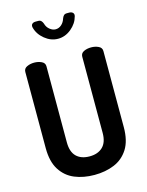

<svg xmlns="http://www.w3.org/2000/svg" viewBox="-140 -1049 874 1140"><g transform="rotate(-15 297.0 -479.0)"><path d="M297 6Q229 6 175 -16.5Q121 -39 89 -89.5Q57 -140 57 -223V-691Q57 -712 77 -721.5Q97 -731 122 -731Q146 -731 166.5 -721.5Q187 -712 187 -691V-223Q187 -165 216 -136.5Q245 -108 297 -108Q348 -108 377.5 -136.5Q407 -165 407 -223V-691Q407 -712 426.5 -721.5Q446 -731 472 -731Q496 -731 516.5 -721.5Q537 -712 537 -691V-223Q537 -140 505 -89.5Q473 -39 418.5 -16.5Q364 6 297 6ZM297 -831Q253 -831 215.5 -861.5Q178 -892 167 -935Q164 -949 171.5 -956.5Q179 -964 193 -964H209Q221 -964 227.5 -957.5Q234 -951 238 -940Q244 -917 261.5 -903Q279 -889 297 -889Q317 -889 333 -903Q349 -917 356 -940Q360 -951 366.5 -957.5Q373 -964 385 -964H401Q414 -964 422 -956Q430 -948 426 -934Q415 -892 378 -861.5Q341 -831 297 -831Z"/></g></svg>

Font: Dosis
Style: Bold
Weight: 700
Designer: EdgarTolentino, PabloImpallari, IginoMarini
Foundry: EdgarTolentino, PabloImpallari, IginoMarini
Version: Version 3.001; ttfautohint (v1.8.2)